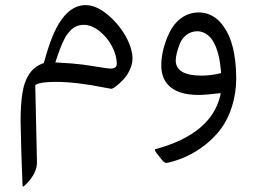

<svg xmlns="http://www.w3.org/2000/svg" viewBox="-20 -359 976 733"><path d="M192.9 -46.4C245.1 -46.4 308.1 -39.1 382.8 -23.9C395.5 -21.5 402.8 -20 404.8 -20C412.1 -20 431.2 -34.7 450.2 -54.7C469.2 -74.2 485.8 -106.9 485.8 -134.8C485.8 -161.6 476.6 -190.9 458.5 -223.1C439.9 -254.9 416.5 -282.2 388.2 -305.2C359.9 -328.1 333 -339.4 307.1 -339.4C264.2 -339.4 232.4 -312.5 207 -272.5C198.7 -259.3 190.9 -244.6 183.6 -227.5C169.4 -193.4 159.7 -162.6 148.4 -122.1L147.5 -118.7L144 -117.2C107.9 -104 87.9 -78.6 74.7 -41.5C70.3 -29.3 67.4 -15.6 64.9 0.5C60.5 31.7 58.6 62.5 58.6 104C60.1 185.5 62.5 265.6 65.9 345.2C65.9 349.1 66.4 352.1 67.4 353.5C70.8 352.5 75.2 349.1 81.1 342.8C107.9 314.9 121.6 287.6 121.1 259.8L114.7 -30.3V-34.7L118.7 -36.6C129.9 -43 154.8 -46.4 192.9 -46.4ZM191.4 -120.6 194.3 -129.9C201.7 -151.4 200.7 -149.4 208.5 -170.4C215.3 -189.5 218.3 -194.3 226.1 -210.4C233.9 -226.1 239.3 -231.9 249 -242.7C261.7 -256.3 279.8 -264.2 299.3 -264.2C319.3 -264.2 339.4 -256.3 359.4 -240.7C379.4 -224.6 395.5 -205.1 407.7 -182.1C419.9 -158.7 425.8 -136.2 425.8 -115.2C425.8 -103 417.5 -97.2 401.4 -97.2C395 -97.2 377.4 -99.6 348.6 -104.5C319.8 -108.9 302.7 -111.8 296.9 -112.3C271 -115.7 238.8 -118.2 200.7 -120.1Z M822.8 -3.4 820.8 6.3C797.9 103.5 715.8 171.9 573.7 210.4C572.3 210.9 571.3 211.4 571.3 211.9C570.8 212.4 572.8 219.7 579.1 227.5L599.1 252.4C607.4 262.7 612.8 264.6 625 261.2C673.3 249.5 717.8 229.5 764.2 193.4C787.1 175.3 807.1 154.8 824.2 131.8C857.9 85.9 881.8 17.1 881.8 -59.1C881.8 -106.4 877 -148.4 866.7 -186C856.4 -223.1 840.3 -253.4 818.4 -276.9C795.9 -299.8 769 -311.5 737.8 -311.5C689 -311.5 648.9 -279.8 627.9 -236.8C606.4 -193.4 595.7 -147.9 595.7 -109.4C595.7 -33.7 648.4 3.4 736.8 3.4C755.9 3.4 780.8 1.5 812.5 -2.4ZM650.9 -128.4C650.9 -142.6 655.8 -164.6 666.5 -191.9C677.2 -218.8 701.7 -239.7 732.9 -239.7C757.8 -239.7 777.8 -225.1 791 -205.6C812 -173.3 820.3 -127.4 823.7 -86.4L824.2 -80.1L818.4 -78.6C794.9 -73.2 772 -70.3 750 -70.3C684.1 -70.3 650.9 -89.8 650.9 -128.4Z"/></svg>

Font: Sahel Light
Style: Regular
Weight: 300
Foundry: Saber Rastikerdar (saber.rastikerdar@gmail.com)
Version: Version 3.4.0